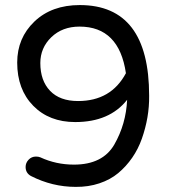

<svg xmlns="http://www.w3.org/2000/svg" viewBox="-20 -728 668 758"><path d="M47.9 -481Q47.9 -578.1 116 -643.1Q184.1 -708 294.9 -708Q568.8 -708 568.8 -350.1Q569.3 -306.6 562 -264.4Q554.7 -222.2 540.3 -181.2Q525.9 -140.1 502 -105.5Q478 -70.8 446.8 -44.7Q415.5 -18.6 372.3 -4.2Q329.1 10.3 278.8 9.8Q186.5 9.8 102.1 -33.2Q81.1 -44.9 81.1 -68.8Q81.1 -85 92.8 -97.4Q104.5 -109.9 122.1 -109.9Q131.8 -109.9 139.2 -106.9Q201.2 -78.1 272 -78.1Q385.3 -78.1 431.2 -157.2Q477.5 -237.8 481.9 -334Q412.6 -246.1 276.9 -246.1Q174.3 -246.1 111.1 -310.5Q47.9 -375 47.9 -481ZM139.2 -479Q139.2 -409.7 177.7 -369.4Q216.3 -329.1 288.1 -329.1Q418.5 -329.1 477.1 -439Q450.2 -623 293.9 -623Q226.1 -623 182.6 -581.1Q139.2 -539.1 139.2 -479Z"/></svg>

Font: Aka-Acid-Varela
Style: Regular
Weight: 400
Designer: Joe Prince, Avraham Cornfeld, Cyberella
Foundry: Joe Prince, Avraham Cornfeld, Cyberella
Version: Version 2.000; ttfautohint (v1.5.33-1714) -l 8 -r 50 -G 200 